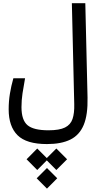

<svg xmlns="http://www.w3.org/2000/svg" viewBox="-20 -713 626 1178"><path d="M268.1 170.9Q142.1 170.9 87.6 116.7Q33.2 62.5 33.2 -42Q33.2 -91.8 40.8 -138.2Q48.3 -184.6 62 -232.9H133.8Q124.5 -183.1 118.2 -140.6Q111.8 -98.1 111.8 -55.7Q111.8 23.9 148.9 55.2Q186 86.4 277.3 86.4Q344.2 86.4 378.7 69.3Q413.1 52.2 425 16.8Q437 -18.6 435.5 -74.2L420.9 -693.4H503.4L517.1 -114.3Q519.5 -9.3 493.7 53.2Q467.8 115.7 411.9 143.3Q356 170.9 268.1 170.9ZM325.7 198.2 391.6 264.2 325.7 330.1 267.1 271 208.5 330.1 143.1 264.2 208.5 198.2 267.1 256.8ZM268.1 317.9 331.1 380.9 268.1 444.3 205.1 380.9Z"/></svg>

Font: CaskaydiaMono NF SemiLight
Style: Regular
Weight: 350
Designer: Aaron Bell
Foundry: Saja Typeworks
Version: Version 2111.001; ttfautohint (v1.8.4);Nerd Fonts 3.1.1